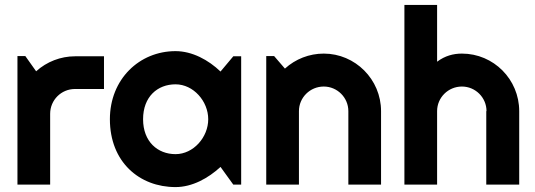

<svg xmlns="http://www.w3.org/2000/svg" viewBox="-20 -751 2176 781"><path d="M184 -288C184 -344 229 -389 285 -389H403V-522H285C227 -522 170 -500 127 -461L83 -523H51V0H184Z M961 -522H929L877 -460C828 -507 762 -543 694 -543C547 -543 427 -429 427 -266C427 -92 547 10 694 10C762 10 827 -26 877 -72L929 0H961ZM827 -266C827 -193 767 -124 694 -124C621 -124 562 -175 562 -266C562 -358 621 -408 694 -408C767 -408 827 -339 827 -266Z M1196 -299C1196 -354 1241 -399 1297 -399C1352 -399 1397 -354 1397 -299V0H1530V-299C1530 -428 1425 -533 1297 -533C1238 -533 1182 -511 1139 -472L1095 -523H1063V0H1196Z M1758 -299C1758 -354 1803 -399 1859 -399C1914 -399 1959 -354 1959 -299H1958V0H2092V-299C2092 -428 1988 -533 1859 -533C1824 -533 1790 -524 1758 -500V-731H1625V0H1758Z"/></svg>

Font: Righteous
Style: Regular
Weight: 400
Designer: Astigmatic (AOETI)
Foundry: Astigmatic (AOETI)
Version: Version 1.000